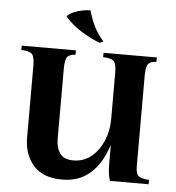

<svg xmlns="http://www.w3.org/2000/svg" viewBox="-59 -935 919 1005"><g transform="rotate(5 400.5 -432.5)"><path d="M304 15Q203 15 153 -42.5Q103 -100 103 -188V-565Q103 -614 88.5 -627.5Q74 -641 33 -642V-665H318V-642Q289 -641 276 -627.5Q263 -614 263 -565V-198Q263 -149 283.5 -119.5Q304 -90 354 -90Q408 -90 448 -122.5Q488 -155 510.5 -208Q533 -261 533 -322V-565Q533 -614 518.5 -627.5Q504 -641 463 -642V-665H743V-642Q714 -641 701 -627.5Q688 -614 688 -565V-90Q688 -49 703 -37Q718 -25 758 -23V0H555Q549 -16 546 -38.5Q543 -61 543 -100V-183H541Q510 -88 451.5 -36.5Q393 15 304 15ZM376 -880Q386 -841 404.5 -802Q423 -763 457 -724L438 -715Q384 -736 336 -767Q288 -798 253 -838Q267 -853 289.5 -862.5Q312 -872 336 -876.5Q360 -881 376 -880Z"/></g></svg>

Font: Bona Nova
Style: Bold
Weight: 700
Designer: Mateusz Machalski
Foundry: Capitalics
Version: Version 4.001; ttfautohint (v1.8.3)